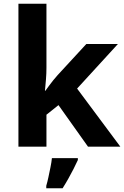

<svg xmlns="http://www.w3.org/2000/svg" viewBox="-20 -780 660 1021"><path d="M227 -420Q227 -389 224.5 -358.5Q222 -328 219 -297H221Q231 -311 241.5 -325Q252 -339 263 -353Q274 -367 286 -380L439 -546H607L390 -309L620 0H448L291 -221L227 -170V0H78V-760H227ZM394 71Q384 93 371.5 117.5Q359 142 344.5 168Q330 194 313 221H226V208Q232 188 237.5 162Q243 136 248.5 109Q254 82 256 61H394Z"/></svg>

Font: Noto Sans Lisu
Style: Regular
Weight: 400
Designer: Monotype Design Team. David Williams.
Foundry: Monotype Imaging Inc.
Version: Version 2.102